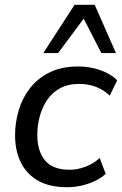

<svg xmlns="http://www.w3.org/2000/svg" viewBox="-20 -774 510 803"><path d="M261 9Q187 9 139 -18.5Q91 -46 67 -95Q43 -144 43 -208Q43 -262 58.5 -313.5Q74 -365 106 -406Q138 -447 188 -471.5Q238 -496 307 -496Q356 -496 400 -480.5Q444 -465 470 -438L439 -374Q414 -398 382 -410.5Q350 -423 311 -423Q264 -423 230.5 -404.5Q197 -386 176.5 -355Q156 -324 146 -286.5Q136 -249 136 -209Q136 -143 168 -103.5Q200 -64 272 -64Q302 -64 335.5 -76Q369 -88 397 -113L422 -47Q403 -29 376 -16.5Q349 -4 319.5 2.5Q290 9 261 9ZM161 -552 292 -754H376L465 -552H404L330 -696L223 -552Z"/></svg>

Font: Nunito Sans 12pt Medium
Style: Italic
Weight: 500
Italic angle: -9°
Designer: Vernon Adams
Foundry: Vernon Adams
Version: Version 3.101;gftools[0.9.27]